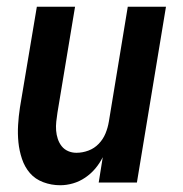

<svg xmlns="http://www.w3.org/2000/svg" viewBox="-20 -540 540 568"><path d="M158 8Q132 8 108 -1Q84 -10 68.5 -28Q53 -46 45 -70Q37 -94 34.5 -119Q32 -144 33.5 -170Q35 -196 39 -222L89 -520H202L150 -207Q148 -194 146.5 -180.5Q145 -167 146 -154Q147 -141 151 -129Q155 -117 162.5 -107.5Q170 -98 181.5 -93Q193 -88 206 -88Q224 -88 241.5 -94.5Q259 -101 272 -114.5Q285 -128 292 -145Q299 -162 302 -180L358 -520H471L385 0H272L284 -75Q275 -57 262 -41.5Q249 -26 232 -14.5Q215 -3 196 2.5Q177 8 158 8Z"/></svg>

Font: Iosevka Term Curly Oblique
Style: Bold
Weight: 700
Italic angle: -9°
Designer: Belleve Invis
Foundry: Belleve Invis
Version: Version 32.3.0